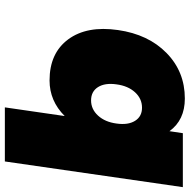

<svg xmlns="http://www.w3.org/2000/svg" viewBox="-15 -580 789 799"><g transform="rotate(90 379.5 -180.5)"><path d="M105 -276.9Q123 -403.3 200.7 -479.2Q278.3 -555.2 390.1 -555.2Q479.5 -555.2 525.9 -491.2L534.2 -546.9H758.8L651.9 193.8H426.8L462.9 -55.2Q399.9 7.8 314.9 7.8Q201.2 7.8 143.8 -69.8Q86.4 -147.5 105 -276.9ZM331.1 -271Q324.2 -222.7 342.5 -193.8Q360.8 -165 397.9 -165Q434.6 -165 461.2 -194.1Q487.8 -223.1 494.1 -271Q501 -318.8 482.9 -347.9Q464.8 -377 428.2 -377Q390.6 -377 364 -347.9Q337.4 -318.8 331.1 -271Z"/></g></svg>

Font: Trueno Black
Style: Italic
Weight: 900
Designer: Julieta Ulanovsky
Foundry: Julieta Ulanovsky
Version: Version 3.001b | FøM Fix